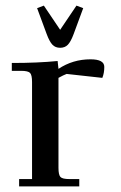

<svg xmlns="http://www.w3.org/2000/svg" viewBox="-20 -663 429 683"><path d="M22 -411V-439Q115 -439 185 -446L188 -418Q239 -452 302 -452Q351 -452 351 -425Q351 -403 344 -386L217 -400Q206 -396 188 -386V-66Q188 -41 195 -33.5Q202 -26 227 -26H262V0H48V-26H94V-371Q94 -396 87 -403.5Q80 -411 55 -411ZM112 -634 136 -643 194 -557 252 -643 276 -634 242 -542Q232 -515 221.5 -504Q211 -493 194 -493Q177 -493 166.5 -504Q156 -515 146 -542Z"/></svg>

Font: Dihjauti
Style: Bold
Weight: 700
Designer: T. Christopher White
Version: Version 3.0.0